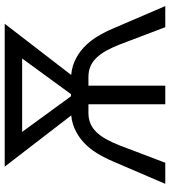

<svg xmlns="http://www.w3.org/2000/svg" viewBox="28 -768 740 837"><g transform="rotate(-90 398.5 -350.0)"><path d="M336 -411Q292 -411 257.5 -396Q223 -381 196 -356Q169 -331 148.5 -297.5Q128 -264 112 -226L15 0H107L183 -200Q196 -233 210 -258Q224 -283 241 -300.5Q258 -318 278.5 -326.5Q299 -335 324 -335H362V0H442V-411ZM155 -624H641V-700H155ZM413 -389 186 -700H90L338 -378ZM469 -411H363V0H443V-335H481Q506 -335 526.5 -326.5Q547 -318 564 -300.5Q581 -283 595 -258Q609 -233 622 -200L698 0H790L693 -226Q677 -264 656.5 -297.5Q636 -331 609 -356Q582 -381 547.5 -396Q513 -411 469 -411ZM390 -389 465 -378 713 -700H617Z"/></g></svg>

Font: Fixel Variable
Style: Regular
Weight: 100
Width: 3
Designer: AlfaBravo + MacPaw
Foundry: Kyrylo Tkachov, Marchela Mozhyna, Serhii Makarenko, Maria Weinstein, Zakhar Kryvoshyya
Version: Version 1.211